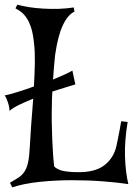

<svg xmlns="http://www.w3.org/2000/svg" viewBox="-50 -766 584 814"><path d="M491.2 -249Q477.5 -166 480 -100.1Q482.4 -34.2 494.1 14.6Q451.2 7.8 388.2 2.9Q325.2 -2 255.9 -2Q186.5 -2 119.1 4.9Q51.8 11.7 2 28.3L-7.8 8.8Q12.7 -2.9 27.8 -12.7Q43 -22.5 53.2 -37.6Q63.5 -52.7 68.8 -76.7Q74.2 -100.6 76.2 -140.6Q78.1 -179.7 82 -233.9Q85.9 -288.1 90.8 -347.7Q59.6 -335 32.7 -322.3Q5.9 -309.6 -9.8 -295.9Q-9.8 -311.5 -16.6 -332.5Q-23.4 -353.5 -30.3 -361.3Q-10.7 -365.2 22.9 -375.5Q56.6 -385.7 93.8 -399.4Q96.7 -450.2 97.7 -497.1Q98.6 -543.9 94.7 -578.1Q90.8 -620.1 82.5 -646.5Q74.2 -672.9 63 -689.5Q51.8 -706.1 39.6 -715.3Q27.3 -724.6 15.6 -730.5L23.4 -746.1Q43.9 -740.2 72.3 -735.8Q100.6 -731.4 132.8 -729.5Q165 -727.5 198.2 -728.5Q231.4 -729.5 262.7 -734.4L265.6 -716.8Q237.3 -703.1 216.3 -658.7Q195.3 -614.3 183.6 -532.2Q181.6 -512.7 179.2 -486.3Q176.8 -460 174.8 -428.7Q200.2 -439.5 222.2 -449.2Q244.1 -459 256.8 -466.8Q257.8 -461.9 259.8 -453.1Q261.7 -445.3 263.7 -434.6Q265.6 -423.8 269.5 -408.2Q259.8 -405.3 232.9 -397Q206.1 -388.7 171.9 -377.9Q170.9 -364.3 170.4 -349.1Q169.9 -334 169.9 -319.3Q168.9 -283.2 169.4 -247.1Q169.9 -210.9 171.4 -177.2Q172.9 -143.6 174.8 -113.8Q176.8 -84 179.7 -60.5Q189.5 -49.8 209.5 -43.5Q229.5 -37.1 275.4 -36.1Q352.5 -34.2 393.1 -65.9Q433.6 -97.7 444.3 -150.4Q447.3 -166 451.2 -183.6Q454.1 -198.2 457.5 -216.3Q460.9 -234.4 463.9 -252L491.2 -249Z"/></svg>

Font: Mystery Quest
Style: Regular
Weight: 400
Designer: Squid
Foundry: Font Diner, Inc DBA Sideshow
Version: Version 1.000